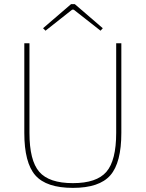

<svg xmlns="http://www.w3.org/2000/svg" viewBox="-20 -900 707 932"><path d="M479 -763 468 -751 338 -853H330L201 -751L189 -763L325 -880H343ZM569 -690V-255Q569 -110 515.5 -49Q462 12 334 12Q205 12 151.5 -49Q98 -110 98 -255V-690H123V-255Q123 -121 170.5 -66Q218 -11 334 -11Q449 -11 496.5 -66Q544 -121 544 -255V-690Z"/></svg>

Font: Exo 2.0 Thin
Style: Regular
Weight: 250
Designer: Natanael Gama
Version: Version 1.001;PS 001.001;hotconv 1.0.70;makeotf.lib2.5.58329